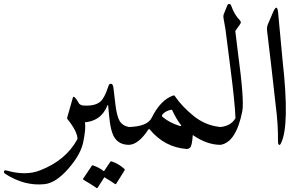

<svg xmlns="http://www.w3.org/2000/svg" viewBox="-103 -734 1531 973"><path d="M-75.2 147.9Q-82 144 -83 138.7Q-84 133.3 -80.6 130.6Q-77.1 127.9 -70.3 129.9Q26.9 158.2 100.1 129.4Q229.5 79.1 287.6 -25.9Q289.6 -29.8 289.6 -30.8Q289.1 -67.9 238.3 -131.3Q236.3 -133.8 237.3 -137.2L266.1 -238.8Q270 -255.4 293.9 -215.8Q320.8 -171.9 328.1 -108.9Q332 -79.6 319.1 -15.1Q306.2 49.3 242.9 121.3Q179.7 193.4 123 199.2Q22.5 210 -75.2 147.9Z M575.2 -52.2Q563 0 550.8 0Q487.3 0 466.3 -59.6Q455.6 -90.3 450.4 -143.3Q445.3 -196.3 444.8 -201.2Q444.3 -206.1 440.9 -198.2Q407.2 -116.2 315.9 -113.3Q275.4 -111.8 268.1 -151.9Q261.7 -186.5 274.4 -201.2Q287.1 -215.8 297.9 -208Q308.6 -200.2 314.9 -199.7Q377.9 -194.3 406.2 -219.7Q426.8 -236.8 447.3 -299.8Q450.7 -310.5 460 -309.3Q469.2 -308.1 471.4 -292.7Q473.6 -277.3 481 -211.9Q488.3 -146.5 502.9 -121.6Q517.6 -96.7 550.3 -90.3Q583 -84 575.2 -52.2ZM456.1 85.9Q458 82.5 463.4 84Q499 96.2 526.9 121.6Q530.8 125 528.3 129.4L485.4 197.8Q482.9 201.7 476.6 196.3Q470.7 191.4 425.8 164.1L391.6 217.8Q389.2 221.7 382.8 216.3Q376.5 210.9 319.8 176.8Q316.4 174.8 318.4 171.4L362.3 106Q364.3 102.5 369.6 104.5Q398.9 114.7 423.8 133.8Z M773.4 -249.5Q779.8 -252 782.7 -247.6Q819.3 -193.8 878.9 -145.8Q938.5 -97.7 1014.6 -90.3Q1034.2 -88.4 1034.2 -65.4Q1033.7 0 1014.6 0Q945.3 0 874 -49.8Q870.1 3.9 861.3 12.7Q852.5 21.5 843.3 21Q731.4 12.7 655.8 -78.1Q652.3 -82.5 648.4 -77.1Q599.1 -2 550.8 0Q540.5 0.5 536.1 -16.1Q523.9 -61 537.1 -80.1Q543.9 -89.8 550.8 -90.3Q645 -93.3 666 -137.7Q710 -226.6 773.4 -249.5ZM769.5 -175.8Q768.1 -178.7 762.7 -177.7Q731.9 -169.9 719.7 -152.8Q715.3 -146.5 720.7 -141.6Q756.3 -111.8 806.6 -96.2Q820.3 -92.3 813 -101.6Q791.5 -128.9 769.5 -175.8Z M1030.3 -660.2Q1045.4 -696.8 1048.3 -705.3Q1051.3 -713.9 1058.6 -713.9Q1065.9 -713.9 1069.3 -703.6Q1084.5 -659.2 1112.8 -630.9Q1122.6 -621.1 1111.3 -607.9L1089.4 -577.1Q1095.7 -521 1102.1 -472.7Q1135.7 -225.6 1125 -170.9Q1093.8 -12.7 1014.6 0Q997.1 2.4 999.5 -65.9Q1000 -88.9 1014.6 -90.3Q1068.8 -96.7 1090.3 -135.3Q1087.4 -213.9 1065.7 -380.9Q1043.9 -547.9 1039.6 -585.4L1029.8 -641.6Q1027.8 -653.3 1030.3 -660.2Z M1279.8 -669.9Q1300.8 -719.2 1306.2 -672.4Q1306.2 -672.4 1329.1 -426.8Q1366.2 -95.7 1320.3 -6.8Q1314.5 4.4 1309.8 -1.2Q1305.2 -6.8 1305.7 -17.6Q1307.1 -101.6 1293.5 -206.5Q1293 -210.9 1272 -397L1250.5 -578.1Q1248.5 -596.7 1254.9 -611.8Z"/></svg>

Font: Amiri Quran Colored
Style: Regular
Weight: 400
Designer: Khaled Hosny
Version: Version 000.111